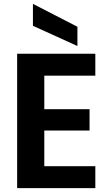

<svg xmlns="http://www.w3.org/2000/svg" viewBox="-20 -977 572 997"><path d="M475 -584H210V-410H445V-299H210V-114H475V0H69V-698H475ZM151 -957 382 -838V-738L151 -843Z"/></svg>

Font: Parkinsans SemiBold
Style: Regular
Weight: 600
Designer: Red Stone, Indian Type Foundry
Foundry: Indian Type Foundry
Version: Version 1.000